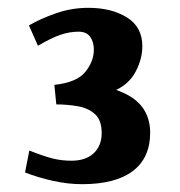

<svg xmlns="http://www.w3.org/2000/svg" viewBox="-20 -738 461 491"><path d="M190 -267Q154 -267 115.5 -275.5Q77 -284 44 -297L55 -353Q93 -338 115.5 -332.5Q138 -327 163 -327Q199 -327 219.5 -346Q240 -365 240 -398Q240 -431 222.5 -446.5Q205 -462 178 -466.5Q151 -471 124 -471L119 -521Q176 -527 198 -554Q220 -581 220 -611Q220 -631 210.5 -644Q201 -657 181 -657Q158 -657 134.5 -649Q111 -641 77 -621L54 -673Q83 -690 123 -704Q163 -718 206 -718Q265 -718 304.5 -693.5Q344 -669 344 -620Q344 -588 327.5 -556Q311 -524 277 -508Q323 -492 343.5 -464.5Q364 -437 364 -399Q364 -334 319.5 -300.5Q275 -267 190 -267Z"/></svg>

Font: Manuale ExtraBold
Style: Regular
Weight: 800
Version: Version 1.002